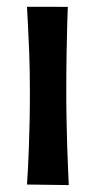

<svg xmlns="http://www.w3.org/2000/svg" viewBox="-20 -535 274 555"><path d="M178.8 0 58 -1.6Q59.2 -19.6 60.7 -46.1Q62.2 -72.6 63.4 -106.4Q64.6 -140.2 65.5 -180.4Q66.4 -220.6 66.4 -266Q66.4 -331.2 64.5 -382Q62.6 -432.8 60.6 -466.9Q58.6 -501 58 -515.4L176 -515.2Q175.4 -503.2 174.4 -468.4Q173.4 -433.6 172.5 -381.7Q171.6 -329.8 171.6 -265Q171.6 -222.4 172.5 -183.4Q173.4 -144.4 174.3 -110.3Q175.2 -76.2 176.7 -48.3Q178.2 -20.4 178.8 0Z"/></svg>

Font: Truculenta
Style: Regular
Weight: 400
Designer: Ivan Castro, Eva Sanz & Omnibus-Type Team
Foundry: Omnibus-Type
Version: Version 1.002